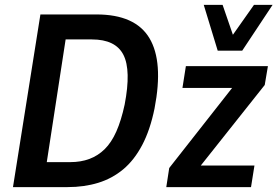

<svg xmlns="http://www.w3.org/2000/svg" viewBox="-20 -764 1133 784"><path d="M33 0 145 -705H374Q532 -705 590 -608.5Q648 -512 611 -321Q593 -233 560.5 -171.5Q528 -110 483 -72.5Q438 -35 381 -17.5Q324 0 256 0ZM171 -102H267Q310 -102 345 -115Q380 -128 407.5 -155Q435 -182 455 -227Q475 -272 489 -337Q516 -477 484 -540Q452 -603 355 -603H248ZM659 0 671 -78 953 -437 944 -405H725L739 -494H1074L1061 -417L776 -58L785 -88H1019L1005 0ZM869 -557 812 -744H889L931 -622L1017 -744H1093L969 -557Z"/></svg>

Font: Nunito Sans 10pt Condensed
Style: Bold Italic
Weight: 700
Width: 3
Italic angle: -9°
Designer: Vernon Adams
Foundry: Vernon Adams
Version: Version 3.101;gftools[0.9.27]